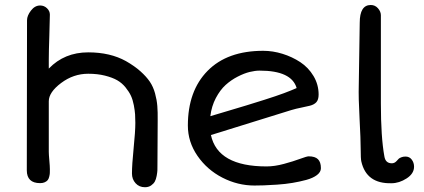

<svg xmlns="http://www.w3.org/2000/svg" viewBox="-20 -742 1724 780"><path d="M88.9 -50.3 89.8 -659.7Q89.8 -678.2 105.7 -699Q121.6 -719.7 143.1 -719.7Q159.2 -719.7 170.9 -708.5Q182.6 -697.3 182.6 -682.6Q182.6 -659.2 180.4 -595.9Q178.2 -532.7 178.2 -500V-463.4Q241.7 -529.3 338.4 -529.3Q427.7 -529.3 491.7 -493.7Q526.9 -473.6 550.8 -452.1Q574.7 -430.7 588.6 -410.2Q602.5 -389.6 609.9 -362.8Q617.2 -335.9 619.1 -311.5Q621.1 -287.1 620.6 -251.5L619.6 -69.8Q619.6 -57.6 619.4 -49.8Q619.1 -42 616.5 -27.6Q613.8 -13.2 608.9 -4.4Q604 4.4 593.8 11.5Q583.5 18.6 568.8 18.6Q545.4 18.6 530.8 2.4Q516.1 -13.7 516.1 -37.1Q516.1 -72.3 522.9 -140.1Q529.8 -208 529.8 -242.7Q529.8 -262.2 528.8 -277.3Q527.8 -292.5 523.7 -314.5Q519.5 -336.4 512 -352.8Q504.4 -369.1 490 -387Q475.6 -404.8 456.1 -416Q436.5 -427.2 406.2 -434.8Q376 -442.4 338.4 -442.4Q278.3 -442.4 228.3 -404.8Q178.2 -367.2 178.2 -330.6V-125Q178.2 -115.2 180.4 -90.6Q182.6 -65.9 182.6 -54.7Q182.6 -44.4 182.4 -38.6Q182.1 -32.7 179.9 -23.9Q177.7 -15.1 173.8 -10.3Q169.9 -5.4 162.1 -1.7Q154.3 2 143.1 2Q88.9 2 88.9 -50.3Z M743.2 -231.9Q743.2 -372.6 823.2 -454.1Q903.3 -535.6 1049.3 -535.6Q1088.4 -535.6 1127.7 -523.4Q1167 -511.2 1200 -489.5Q1232.9 -467.8 1253.7 -433.1Q1274.4 -398.4 1274.4 -357.9Q1274.4 -337.4 1265.4 -327.1Q1256.3 -316.9 1238.8 -312.5Q1232.4 -310.5 1206.8 -305.4Q1181.2 -300.3 1163.6 -294.9L836.9 -193.4Q864.3 -65.9 1063 -65.9Q1095.7 -65.9 1133.5 -76.2Q1171.4 -86.4 1199 -96.7Q1226.6 -106.9 1233.9 -106.9Q1259.8 -106.9 1271.7 -95.2Q1283.7 -83.5 1283.7 -58.6Q1283.7 -43 1267.6 -30.8Q1251.5 -18.6 1224.4 -11.2Q1197.3 -3.9 1168.2 1Q1139.2 5.9 1105.7 8.1Q1072.3 10.3 1051.8 11Q1031.2 11.7 1013.7 11.7Q945.8 11.7 883.5 -20.3Q821.3 -52.2 782.2 -108.9Q743.2 -165.5 743.2 -231.9ZM834.5 -270Q836.9 -271 895.8 -288.3Q954.6 -305.7 980 -313.5Q1005.4 -321.3 1053.5 -336.4Q1101.6 -351.6 1133.1 -363.3Q1164.6 -375 1185.1 -384.3Q1164.6 -455.1 1034.7 -455.1Q1016.6 -455.1 994.4 -449.7Q972.2 -444.3 945.6 -430.7Q918.9 -417 896.7 -397Q874.5 -377 856.9 -343.8Q839.4 -310.5 834.5 -270Z M1447.8 -86.4Q1445.3 -97.2 1445.3 -136.7Q1445.3 -174.3 1440.7 -260.3Q1436 -346.2 1437.5 -394.5L1441.4 -649.4Q1441.4 -721.7 1486.3 -721.7Q1503.9 -721.7 1515.6 -708.3Q1527.3 -694.8 1527.3 -680.2V-321.8Q1527.3 -185.1 1541.5 -106.9Q1545.9 -78.6 1571.8 -78.6Q1583 -78.6 1591.3 -87.9Q1596.7 -94.2 1599.9 -97.2Q1603 -100.1 1610.4 -103Q1617.7 -106 1627.4 -106Q1643.6 -106 1652.8 -93.5Q1662.1 -81.1 1662.1 -64.9Q1662.1 -36.6 1631.8 -17.1Q1601.6 2.4 1570.3 2.4Q1468.3 4.9 1447.8 -86.4Z"/></svg>

Font: Short Stack
Style: Regular
Weight: 400
Designer: James Grieshaber
Foundry: James Grieshaber
Version: Version 1.002